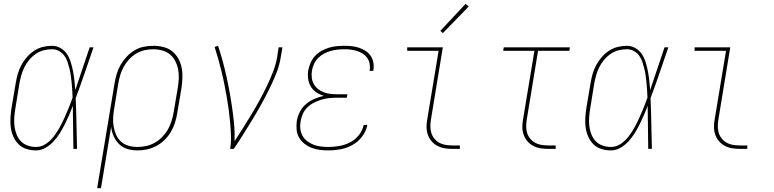

<svg xmlns="http://www.w3.org/2000/svg" viewBox="-20 -777 4040 1002"><path d="M168 8Q143 8 118.5 0.5Q94 -7 77 -24Q60 -41 50 -63.5Q40 -86 36.5 -110.5Q33 -135 34.5 -161Q36 -187 40 -213L62 -343Q66 -367 72.5 -390.5Q79 -414 91 -436.5Q103 -459 120 -478.5Q137 -498 158 -512Q179 -526 203.5 -532Q228 -538 252 -538Q276 -538 297 -525.5Q318 -513 330.5 -493.5Q343 -474 350 -450.5Q357 -427 361.5 -403.5Q366 -380 368.5 -356Q371 -332 373 -307Q392 -363 410.5 -418.5Q429 -474 448 -530H468Q445 -464 422.5 -397.5Q400 -331 375 -265Q378 -199 379 -132.5Q380 -66 382 0H363Q362 -56 361.5 -112.5Q361 -169 360 -225Q351 -200 340.5 -176Q330 -152 318 -128Q306 -104 292 -81.5Q278 -59 259.5 -39Q241 -19 217.5 -5.5Q194 8 168 8ZM168 -10Q196 -10 220 -26.5Q244 -43 261.5 -66Q279 -89 292.5 -114Q306 -139 317.5 -164.5Q329 -190 339.5 -216Q350 -242 359 -268Q358 -287 357 -306.5Q356 -326 354 -345Q352 -364 349.5 -382.5Q347 -401 342.5 -419Q338 -437 332 -455Q326 -473 315 -487.5Q304 -502 287.5 -511Q271 -520 252 -520Q230 -520 208 -514.5Q186 -509 166.5 -495.5Q147 -482 132 -464Q117 -446 107 -425.5Q97 -405 91 -383.5Q85 -362 81 -340L60 -210Q56 -187 54.5 -164Q53 -141 55.5 -119Q58 -97 66 -76.5Q74 -56 88.5 -40.5Q103 -25 124.5 -17.5Q146 -10 168 -10Z M487 205 578 -343Q582 -368 589.5 -392.5Q597 -417 610 -439.5Q623 -462 641.5 -481.5Q660 -501 682.5 -514.5Q705 -528 730.5 -533Q756 -538 781 -538Q807 -538 833 -531.5Q859 -525 878.5 -509.5Q898 -494 910.5 -471.5Q923 -449 928 -423.5Q933 -398 932 -371Q931 -344 927 -317L905 -187Q901 -162 893.5 -137.5Q886 -113 872.5 -90Q859 -67 839.5 -47.5Q820 -28 796.5 -15.5Q773 -3 748 2.5Q723 8 698 8Q670 8 645 0.5Q620 -7 602 -24.5Q584 -42 573.5 -65.5Q563 -89 560 -115L507 205ZM697 -10Q720 -10 743 -15Q766 -20 787.5 -32Q809 -44 826.5 -62Q844 -80 856 -101Q868 -122 875 -144.5Q882 -167 886 -190L908 -320Q912 -344 913 -368Q914 -392 909.5 -415Q905 -438 894.5 -458.5Q884 -479 867 -493Q850 -507 827 -513.5Q804 -520 780 -520Q758 -520 735 -515Q712 -510 691 -497.5Q670 -485 653.5 -467Q637 -449 625.5 -428Q614 -407 607.5 -385Q601 -363 597 -340L576 -211Q572 -188 570.5 -164Q569 -140 573 -117Q577 -94 586 -73.5Q595 -53 611.5 -38Q628 -23 650.5 -16.5Q673 -10 697 -10Z M1181 0Q1187 -34 1185.5 -69Q1184 -104 1181 -138Q1178 -172 1173.5 -205.5Q1169 -239 1163 -272.5Q1157 -306 1150.5 -339Q1144 -372 1136 -404.5Q1128 -437 1119 -469Q1110 -501 1100 -532L1118 -538Q1131 -499 1142 -458.5Q1153 -418 1162 -377Q1171 -336 1178.5 -294.5Q1186 -253 1192 -211Q1198 -169 1202 -126.5Q1206 -84 1204 -40Q1227 -75 1249 -110Q1271 -145 1292.5 -180.5Q1314 -216 1334 -252.5Q1354 -289 1371.5 -325.5Q1389 -362 1404 -400Q1419 -438 1426 -477L1434 -530H1454L1445 -477Q1438 -434 1421.5 -393Q1405 -352 1385 -311.5Q1365 -271 1343 -231.5Q1321 -192 1297.5 -153.5Q1274 -115 1250 -76.5Q1226 -38 1200 0Z M1693 8Q1670 8 1647.5 5Q1625 2 1605 -6Q1585 -14 1568 -27.5Q1551 -41 1540.5 -59.5Q1530 -78 1528 -100.5Q1526 -123 1529 -146Q1533 -170 1545 -193.5Q1557 -217 1577 -234Q1597 -251 1621 -261Q1645 -271 1670 -277Q1649 -283 1631 -295Q1613 -307 1602 -325.5Q1591 -344 1588 -366.5Q1585 -389 1589 -412Q1593 -431 1601.5 -450.5Q1610 -470 1624.5 -485.5Q1639 -501 1658 -511.5Q1677 -522 1696.5 -528Q1716 -534 1736.5 -536Q1757 -538 1776 -538Q1796 -538 1815.5 -536Q1835 -534 1853 -528Q1871 -522 1887 -512Q1903 -502 1913.5 -487Q1924 -472 1928 -453Q1932 -434 1929 -414Q1929 -412 1928.5 -410.5Q1928 -409 1928 -407H1908Q1909 -408 1909 -410Q1909 -412 1910 -413Q1912 -430 1908.5 -446.5Q1905 -463 1895.5 -476Q1886 -489 1872.5 -497.5Q1859 -506 1843 -511Q1827 -516 1810.5 -518Q1794 -520 1776 -520Q1759 -520 1741 -518Q1723 -516 1705.5 -511Q1688 -506 1671 -497Q1654 -488 1640.5 -474.5Q1627 -461 1619 -443.5Q1611 -426 1608 -409Q1605 -390 1607 -372Q1609 -354 1617.5 -338.5Q1626 -323 1639.5 -312.5Q1653 -302 1669.5 -295.5Q1686 -289 1704 -287Q1722 -285 1741 -285H1793L1790 -267H1738Q1718 -267 1698 -265Q1678 -263 1658 -257Q1638 -251 1619 -241.5Q1600 -232 1584.5 -217Q1569 -202 1560.5 -183Q1552 -164 1549 -144Q1545 -124 1547.5 -104Q1550 -84 1559 -68Q1568 -52 1583 -40.5Q1598 -29 1616 -22Q1634 -15 1653.5 -12.5Q1673 -10 1693 -10Q1722 -10 1750.5 -15Q1779 -20 1806 -33.5Q1833 -47 1852.5 -71.5Q1872 -96 1878 -125H1897Q1891 -92 1870 -64.5Q1849 -37 1819.5 -20.5Q1790 -4 1757.5 2Q1725 8 1693 8Z M2340 0Q2319 0 2299 -3.5Q2279 -7 2261.5 -16.5Q2244 -26 2231.5 -41Q2219 -56 2212.5 -75Q2206 -94 2206 -114.5Q2206 -135 2210 -156L2269 -512H2105V-530H2291L2229 -153Q2226 -135 2226 -117Q2226 -99 2231 -83Q2236 -67 2247 -53.5Q2258 -40 2272.5 -32Q2287 -24 2304.5 -21Q2322 -18 2340 -18H2380V0ZM2291 -604 2278 -616 2410 -757 2426 -743Z M2840 0Q2819 0 2799 -3.5Q2779 -7 2761.5 -16.5Q2744 -26 2731.5 -41Q2719 -56 2712.5 -75Q2706 -94 2706 -114.5Q2706 -135 2710 -156L2769 -512H2606L2609 -530H2954L2951 -512H2788L2729 -153Q2726 -135 2726 -117Q2726 -99 2731 -83Q2736 -67 2747 -53.5Q2758 -40 2772.5 -32Q2787 -24 2804.5 -21Q2822 -18 2840 -18H2880V0Z M3168 8Q3143 8 3118.5 0.5Q3094 -7 3077 -24Q3060 -41 3050 -63.5Q3040 -86 3036.5 -110.5Q3033 -135 3034.5 -161Q3036 -187 3040 -213L3062 -343Q3066 -367 3072.5 -390.5Q3079 -414 3091 -436.5Q3103 -459 3120 -478.5Q3137 -498 3158 -512Q3179 -526 3203.5 -532Q3228 -538 3252 -538Q3276 -538 3297 -525.5Q3318 -513 3330.5 -493.5Q3343 -474 3350 -450.5Q3357 -427 3361.5 -403.5Q3366 -380 3368.5 -356Q3371 -332 3373 -307Q3392 -363 3410.5 -418.5Q3429 -474 3448 -530H3468Q3445 -464 3422.5 -397.5Q3400 -331 3375 -265Q3378 -199 3379 -132.5Q3380 -66 3382 0H3363Q3362 -56 3361.5 -112.5Q3361 -169 3360 -225Q3351 -200 3340.5 -176Q3330 -152 3318 -128Q3306 -104 3292 -81.5Q3278 -59 3259.5 -39Q3241 -19 3217.5 -5.5Q3194 8 3168 8ZM3168 -10Q3196 -10 3220 -26.5Q3244 -43 3261.5 -66Q3279 -89 3292.5 -114Q3306 -139 3317.5 -164.5Q3329 -190 3339.5 -216Q3350 -242 3359 -268Q3358 -287 3357 -306.5Q3356 -326 3354 -345Q3352 -364 3349.5 -382.5Q3347 -401 3342.5 -419Q3338 -437 3332 -455Q3326 -473 3315 -487.5Q3304 -502 3287.5 -511Q3271 -520 3252 -520Q3230 -520 3208 -514.5Q3186 -509 3166.5 -495.5Q3147 -482 3132 -464Q3117 -446 3107 -425.5Q3097 -405 3091 -383.5Q3085 -362 3081 -340L3060 -210Q3056 -187 3054.5 -164Q3053 -141 3055.5 -119Q3058 -97 3066 -76.5Q3074 -56 3088.5 -40.5Q3103 -25 3124.5 -17.5Q3146 -10 3168 -10Z M3840 0Q3819 0 3799 -3.5Q3779 -7 3761.5 -16.5Q3744 -26 3731.5 -41Q3719 -56 3712.5 -75Q3706 -94 3706 -114.5Q3706 -135 3710 -156L3769 -512H3605V-530H3791L3729 -153Q3726 -135 3726 -117Q3726 -99 3731 -83Q3736 -67 3747 -53.5Q3758 -40 3772.5 -32Q3787 -24 3804.5 -21Q3822 -18 3840 -18H3880V0Z"/></svg>

Font: Iosevka Curly Slab ThObl
Style: Regular
Weight: 100
Italic angle: -9°
Monospace: yes
Designer: Belleve Invis
Foundry: Belleve Invis
Version: Version 11.0.0; ttfautohint (v1.8.3)